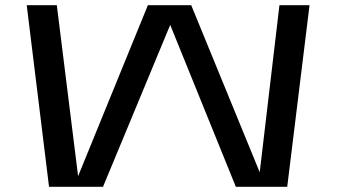

<svg xmlns="http://www.w3.org/2000/svg" viewBox="-20 -720 1301 740"><path d="M1173 -700 1087 0H889L636 -624L377 0H169L83 -700H199L281 -41L550 -700H717L981 -56L1057 -700Z"/></svg>

Font: Teller
Style: Regular
Weight: 400
Version: Version 3.020;FEAKit 1.0